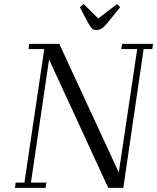

<svg xmlns="http://www.w3.org/2000/svg" viewBox="-20 -916 766 936"><path d="M53.2 0 56.2 -25.9H99.1L195.8 -676.8H119.1L122.1 -702.1H269L559.1 -75.2L648.9 -676.8H570.8L575.2 -702.1H726.1L722.2 -676.8H680.2L581.1 0H507.8L219.2 -626L130.9 -25.9H206.1L202.1 0ZM369.1 -880.9 388.2 -896 459 -826.2 550.8 -896 565.9 -880.9 502 -801.8Q486.8 -783.7 475.6 -776.9Q464.4 -770 450.2 -770Q436.5 -770 429.4 -776.1Q422.4 -782.2 411.1 -801.8Z"/></svg>

Font: Dehuti
Style: Italic
Weight: 400
Version: Version 1.2